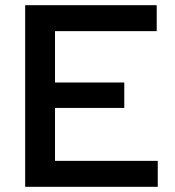

<svg xmlns="http://www.w3.org/2000/svg" viewBox="-20 -720 674 740"><path d="M77 0V-700H584V-600H192V-402H459V-304H192V-100H588V0Z"/></svg>

Font: Rosa Sans Medium
Style: Regular
Weight: 500
Designer: Pentagram / MCKL
Foundry: Pentagram / MCKL
Version: Version 1.005;September 16, 2019;FontCreator 11.5.0.2425 64-